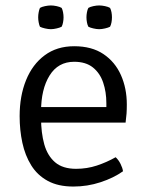

<svg xmlns="http://www.w3.org/2000/svg" viewBox="-20 -672 542 704"><path d="M97 -222.5V-279.5H370V-293.5Q370 -335 358.2 -369.5Q346.5 -404 320.5 -424.8Q294.5 -445.5 252 -445.5Q193 -445.5 161.8 -395.2Q130.5 -345 130.5 -263V-239.5Q130.5 -185.5 142.2 -143.2Q154 -101 182 -77Q210 -53 259 -53Q299 -53 335.2 -65Q371.5 -77 404 -95.5Q414.5 -86 422 -71Q429.5 -56 431 -44Q396.5 -19.5 348.5 -3.8Q300.5 12 249 12Q193 12 155 -8.8Q117 -29.5 94.5 -65.8Q72 -102 62 -148.5Q52 -195 52 -246Q52 -320 75.5 -378Q99 -436 143.8 -469.2Q188.5 -502.5 252 -502.5Q316.5 -502.5 359.2 -473.8Q402 -445 423.5 -396.5Q445 -348 445 -289Q445 -270 444 -255.5Q443 -241 440.5 -222.5ZM120 -608.5Q120 -617.5 121.8 -627Q123.5 -636.5 126.5 -643Q133 -647 145 -649.5Q157 -652 166.5 -652Q176 -652 187.8 -649.5Q199.5 -647 206 -643Q209.5 -636.5 211.2 -627Q213 -617.5 213 -608.5Q213 -599.5 211.2 -590Q209.5 -580.5 206 -574Q199.5 -570.5 187.8 -567.8Q176 -565 166.5 -565Q157 -565 145 -567.8Q133 -570.5 126.5 -574Q123.5 -580.5 121.8 -590Q120 -599.5 120 -608.5ZM297 -608.5Q297 -617.5 298.8 -627Q300.5 -636.5 304 -643Q310.5 -647 322.2 -649.5Q334 -652 343.5 -652Q353.5 -652 365.2 -649.5Q377 -647 383.5 -643Q387 -636.5 388.8 -627Q390.5 -617.5 390.5 -608.5Q390.5 -599.5 388.8 -590Q387 -580.5 383.5 -574Q377 -570.5 365.2 -567.8Q353.5 -565 343.5 -565Q334 -565 322.2 -567.8Q310.5 -570.5 304 -574Q300.5 -580.5 298.8 -590Q297 -599.5 297 -608.5Z"/></svg>

Font: Signika Light Light
Style: Regular
Weight: 300
Version: Version 2.001